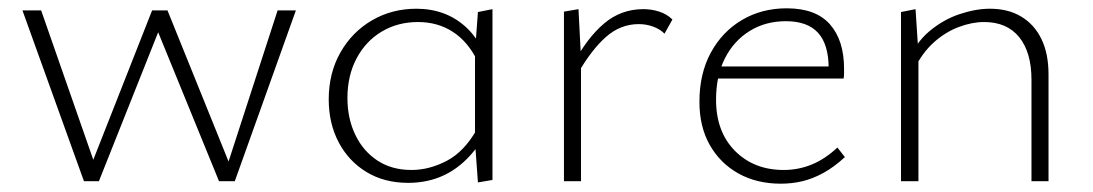

<svg xmlns="http://www.w3.org/2000/svg" viewBox="-20 -436 2629 462"><path d="M182 0 34 -411H79L212 -30H196L346 -411H383L537 -30L524 -29L648 -411H692L545 0H507L353 -377H368L218 0Z M962 4Q905 4 862 -22Q819 -48 795 -93.5Q771 -139 771 -197Q771 -260 799 -309.5Q827 -359 875 -387Q923 -415 982 -415Q1017 -415 1047 -404Q1077 -393 1101.5 -370.5Q1126 -348 1142 -314L1129 -289Q1106 -336 1069.5 -359.5Q1033 -383 986 -383Q937 -383 898.5 -360Q860 -337 838 -295.5Q816 -254 816 -200Q816 -151 835 -111.5Q854 -72 888.5 -49.5Q923 -27 970 -27Q1013 -27 1055 -49Q1097 -71 1127 -124L1146 -110Q1124 -72 1096 -46.5Q1068 -21 1034.5 -8.5Q1001 4 962 4ZM1130 3 1123 -94V-312L1130 -407L1165 -414V-3Z M1337 0V-408L1372 -414L1378 -297V0ZM1371 -260 1359 -281Q1392 -344 1433 -379Q1474 -414 1528 -414Q1548 -414 1566.5 -408Q1585 -402 1598 -389L1579 -355Q1568 -366 1551.5 -372Q1535 -378 1517 -378Q1473 -378 1438 -347Q1403 -316 1371 -260Z M1859 6Q1801 6 1757 -18.5Q1713 -43 1688 -87Q1663 -131 1663 -191Q1663 -259 1690.5 -309.5Q1718 -360 1765.5 -388Q1813 -416 1873 -416Q1943 -416 1977 -377.5Q2011 -339 2011 -271Q2011 -265 2011 -259Q2011 -253 2010 -247H1974V-271Q1974 -329 1948.5 -357Q1923 -385 1871 -385Q1822 -385 1784 -361.5Q1746 -338 1724.5 -296Q1703 -254 1703 -196Q1703 -119 1748.5 -73Q1794 -27 1866 -27Q1901 -27 1933 -40Q1965 -53 1995 -81L2013 -58Q1987 -34 1961.5 -20Q1936 -6 1911 0Q1886 6 1859 6ZM1692 -247 1698 -276H2003V-247Z M2462 0V-244Q2462 -310 2432.5 -346.5Q2403 -383 2348 -383Q2319 -383 2287 -371Q2255 -359 2227 -334Q2199 -309 2179 -268L2163 -285Q2183 -333 2216.5 -361Q2250 -389 2289 -402Q2328 -415 2362 -415Q2406 -415 2437.5 -396Q2469 -377 2486 -342Q2503 -307 2503 -257V0ZM2148 0V-407L2183 -414L2190 -308V0Z"/></svg>

Font: Ysabeau Infant ExtraLight
Style: Regular
Weight: 250
Designer: Christian Thalmann (Catharsis Fonts)
Version: Version 2.001;gftools[0.9.30]; featfreeze: ss01,ss02,lnum